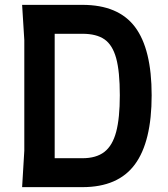

<svg xmlns="http://www.w3.org/2000/svg" viewBox="-20 -770 693 790"><path d="M604 -378Q604 -187 535 -93.5Q466 0 319 0H71L80 -150V-605L71 -750H319Q467 -750 535.5 -659Q604 -568 604 -378ZM473 -378Q473 -476 458 -530.5Q443 -585 410 -608Q377 -631 319 -631H205V-119H319Q376 -119 409.5 -145Q443 -171 458 -227.5Q473 -284 473 -378Z"/></svg>

Font: Farro Medium
Style: Regular
Weight: 500
Designer: Aceler Chua
Foundry: Grayscale Limited
Version: Version 1.101